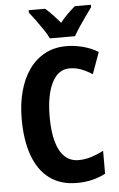

<svg xmlns="http://www.w3.org/2000/svg" viewBox="-62 -975 636 1027"><g transform="rotate(-5 256.0 -461.5)"><path d="M322 -604Q290 -604 266 -586Q242 -568 226 -534.5Q210 -501 202 -455.5Q194 -410 194 -355Q194 -277 209 -222.5Q224 -168 254 -139.5Q284 -111 328 -111Q363 -111 396.5 -121.5Q430 -132 463 -149V-26Q428 -8 390.5 1Q353 10 309 10Q222 10 163 -33.5Q104 -77 74 -159Q44 -241 44 -356Q44 -436 62 -503.5Q80 -571 114.5 -620Q149 -669 199.5 -696.5Q250 -724 315 -724Q359 -724 403.5 -712.5Q448 -701 486 -678L444 -562Q415 -581 385 -592.5Q355 -604 322 -604ZM466 -920Q452 -901 433.5 -875Q415 -849 397 -822Q379 -795 367 -773H232Q222 -794 204 -821Q186 -848 166.5 -874.5Q147 -901 132 -920V-933H220Q238 -918 258 -897Q278 -876 299 -851Q321 -878 340.5 -897Q360 -916 380 -933H466Z"/></g></svg>

Font: Noto Sans Display Condensed
Style: Bold
Weight: 700
Width: 3
Designer: Monotype Design Team
Foundry: Monotype Imaging Inc.
Version: Version 2.003